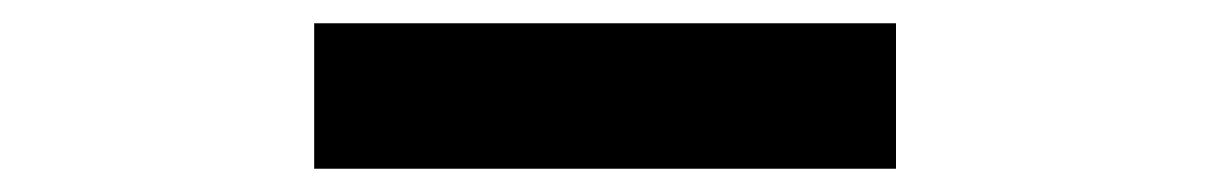

<svg xmlns="http://www.w3.org/2000/svg" viewBox="-20 -395 1040 165"><path d="M250 -375H750V-250H250Z"/></svg>

Font: Dogica
Style: Regular
Weight: 400
Monospace: yes
Designer: Roberto Mocci
Version: Version 001.012